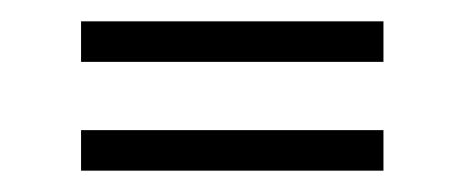

<svg xmlns="http://www.w3.org/2000/svg" viewBox="-20 -486 436 180"><path d="M56 -428V-466H339.5V-428ZM56 -326V-364H339.5V-326Z"/></svg>

Font: Big Shoulders Display Thin Light
Style: Regular
Weight: 300
Version: Version 2.002